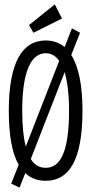

<svg xmlns="http://www.w3.org/2000/svg" viewBox="-20 -811 415 873"><path d="M132 -662 262 -727 229 -791 112 -697ZM69 42 95 -24C120 0 151 11 188 11C295 11 355 -84 355 -308C355 -425 337 -509 304 -561L344 -662L307 -682L274 -597C250 -617 221 -627 188 -627C80 -627 20 -525 20 -308C20 -194 35 -114 65 -62L31 24ZM81 -308C81 -490 123 -569 188 -569C212 -569 233 -558 249 -534L97 -144C87 -184 81 -238 81 -308ZM188 -48C160 -48 137 -60 120 -88L274 -483C286 -441 294 -383 294 -308C294 -117 253 -48 188 -48Z"/></svg>

Font: Inconsolata Condensed
Style: Regular
Weight: 400
Width: 3
Monospace: yes
Designer: Raph Levien, Cyreal, Brenton Simpson
Foundry: Raph Levien, Cyreal, Google
Version: Version 3.100